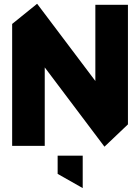

<svg xmlns="http://www.w3.org/2000/svg" viewBox="-20 -743 714 978"><path d="M631.7 -110.4 465.7 -262.7V-718.5H631.7ZM41.9 0V-620L207.9 -463.6V0ZM511.7 3.7 41.9 -620.1V-621L168.5 -723.4H169.5L631.7 -110.3V-109.4L512.7 3.7ZM400.3 214.5 273.6 142.7V50H401.3V214.5Z"/></svg>

Font: Foldit Thin
Style: Regular
Weight: 100
Designer: Sophia Tai
Foundry: Sophia Tai
Version: Version 1.003